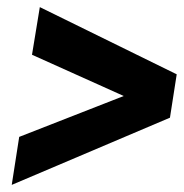

<svg xmlns="http://www.w3.org/2000/svg" viewBox="-20 -544 517 540"><path d="M13 -24 458 -213 477 -335 92 -524 70 -390 328 -274 34 -159Z"/></svg>

Font: Arthouse Owned
Style: Bold Italic
Weight: 700
Italic angle: -10°
Designer: Jeremy Tribby
Foundry: Tribby Type
Version: Version 1.000;PS 001.000;hotconv 1.0.88;makeotf.lib2.5.64775